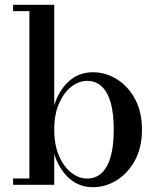

<svg xmlns="http://www.w3.org/2000/svg" viewBox="-20 -770 661 800"><path d="M367 10Q309 10 267.2 -28Q225.5 -66 206 -128.5V0H34.5V-26.5H102.5V-723.5H34.5V-750H206V-331Q225.5 -394 267.2 -431.5Q309 -469 367 -469Q419.5 -469 466 -440.5Q512.5 -412 542 -358.5Q571.5 -305 571.5 -230Q571.5 -155 542 -101.2Q512.5 -47.5 466 -18.8Q419.5 10 367 10ZM343.5 -26Q378 -26 403 -48.8Q428 -71.5 441 -116.8Q454 -162 454 -230Q454 -298 441 -343Q428 -388 403 -410.5Q378 -433 343.5 -433Q309 -433 277.5 -408.8Q246 -384.5 226 -339.2Q206 -294 206 -230Q206 -166 226 -120.2Q246 -74.5 277.5 -50.2Q309 -26 343.5 -26Z"/></svg>

Font: Bodoni Moda 9pt Medium
Style: Regular
Weight: 500
Designer: Owen Earl
Foundry: indestructible type
Version: Version 2.005